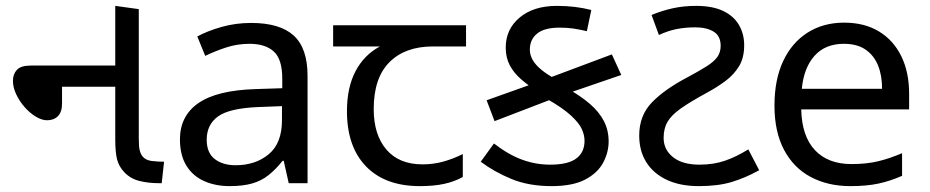

<svg xmlns="http://www.w3.org/2000/svg" viewBox="-20 -623 3163 653"><path d="M520 0Q485 0 454.5 -7.5Q424 -15 403 -37Q384 -57 378 -81.5Q372 -106 372 -148V-603L452 -592V-152Q452 -125 455 -112.5Q458 -100 464 -92Q475 -78 496 -75.5Q517 -73 538 -73L530 0ZM140 -214Q122 -214 101.5 -226.5Q81 -239 63.5 -259Q46 -279 35 -302.5Q24 -326 24 -348Q24 -371 37.5 -385.5Q51 -400 84 -400H408V-328H191V-271Q191 -242 177 -228Q163 -214 140 -214Z M834 -545Q932 -545 979 -502Q1026 -459 1026 -365V0H962L945 -76H941Q918 -47 893.5 -27.5Q869 -8 837.5 1Q806 10 761 10Q713 10 674.5 -7Q636 -24 614 -59.5Q592 -95 592 -149Q592 -229 655 -272.5Q718 -316 849 -320L940 -323V-355Q940 -422 911 -448Q882 -474 829 -474Q787 -474 749 -461.5Q711 -449 678 -433L651 -499Q686 -518 734 -531.5Q782 -545 834 -545ZM860 -259Q760 -255 721.5 -227Q683 -199 683 -148Q683 -103 710.5 -82Q738 -61 781 -61Q849 -61 894 -98.5Q939 -136 939 -214V-262Z M1408 10Q1290 10 1225 -57Q1160 -124 1160 -245Q1160 -325 1189 -380.5Q1218 -436 1272 -465H1113V-537H1565V-465H1452Q1358 -465 1304.5 -411.5Q1251 -358 1251 -252Q1251 -165 1294 -114.5Q1337 -64 1417 -64Q1454 -64 1488 -73.5Q1522 -83 1554 -99V-21Q1525 -5 1490 2.5Q1455 10 1408 10Z M1856 10Q1778 10 1719 -14.5Q1660 -39 1615 -73L1660 -135Q1709 -97 1755.5 -80Q1802 -63 1851 -63Q1912 -63 1940 -84Q1968 -105 1968 -144Q1968 -164 1958.5 -184.5Q1949 -205 1922 -230Q1895 -255 1843 -285L1816 -306Q1781 -329 1754.5 -351.5Q1728 -374 1714 -400.5Q1700 -427 1700 -461Q1700 -524 1747.5 -563.5Q1795 -603 1874 -603Q1906 -603 1935 -599.5Q1964 -596 1991 -589L1976 -517Q1950 -523 1929.5 -526Q1909 -529 1883 -529Q1832 -529 1807 -509Q1782 -489 1782 -454Q1782 -436 1792 -418.5Q1802 -401 1824 -383.5Q1846 -366 1882 -347L1910 -322Q1956 -296 1987 -269Q2018 -242 2034 -211Q2050 -180 2050 -142Q2050 -105 2031.5 -70Q2013 -35 1970.5 -12.5Q1928 10 1856 10ZM1662 -211 1635 -282 1826 -350 2061 -438 2093 -368 1886 -297Z M2357 10Q2293 10 2247.5 -11.5Q2202 -33 2178 -71.5Q2154 -110 2154 -162Q2154 -230 2197 -274.5Q2240 -319 2316 -359Q2357 -381 2382.5 -397Q2408 -413 2419.5 -429Q2431 -445 2431 -467Q2431 -501 2407 -515.5Q2383 -530 2345 -530Q2310 -530 2280.5 -524Q2251 -518 2221 -504L2196 -572Q2229 -586 2266.5 -594.5Q2304 -603 2347 -603Q2403 -603 2439 -586Q2475 -569 2493 -538.5Q2511 -508 2511 -469Q2511 -427 2494 -398.5Q2477 -370 2448.5 -348.5Q2420 -327 2383 -307Q2328 -277 2296 -254.5Q2264 -232 2250.5 -209Q2237 -186 2237 -154Q2237 -114 2269 -88.5Q2301 -63 2359 -63Q2407 -63 2446 -76.5Q2485 -90 2525 -115L2562 -44Q2515 -18 2468.5 -4Q2422 10 2357 10Z M2851 -546Q2920 -546 2969.5 -516Q3019 -486 3045.5 -431.5Q3072 -377 3072 -304V-251H2705Q2707 -160 2751.5 -112.5Q2796 -65 2876 -65Q2927 -65 2966.5 -74.5Q3006 -84 3048 -102V-25Q3007 -7 2967 1.5Q2927 10 2872 10Q2796 10 2737.5 -21Q2679 -52 2646.5 -113.5Q2614 -175 2614 -264Q2614 -352 2643.5 -415Q2673 -478 2726.5 -512Q2780 -546 2851 -546ZM2850 -474Q2787 -474 2750.5 -433.5Q2714 -393 2707 -321H2980Q2980 -367 2966 -401Q2952 -435 2923.5 -454.5Q2895 -474 2850 -474Z"/></svg>

Font: lguzrati15
Style: Book
Weight: 400
Designer: Jelle Bosma - Monotype Design Team, Universal Thirst
Foundry: Monotype Imaging Inc.
Version: Version 2.106